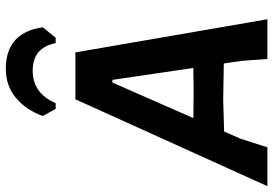

<svg xmlns="http://www.w3.org/2000/svg" viewBox="-176 -760 916 643"><g transform="rotate(-90 281.5 -438.0)"><path d="M239 -709 215 -752Q235 -808 275.5 -842Q316 -876 373 -876Q495 -876 512 -752L477 -709H459Q444 -786 367 -786Q291 -786 258 -709ZM428 -643 539 0H406L400 -83L391 -146L270 -148L163 -145L139 -90L110 0H-20L271 -643ZM327 -519 208 -248 291 -247 376 -248 336 -519Z"/></g></svg>

Font: Alegreya Sans SC
Style: Bold Italic
Weight: 700
Italic angle: -7°
Designer: Juan Pablo del Peral
Foundry: Huerta Tipografica
Version: Version 2.007